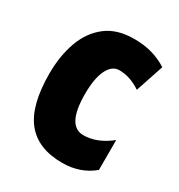

<svg xmlns="http://www.w3.org/2000/svg" viewBox="-142 -660 716 767"><g transform="rotate(30 216.5 -276.5)"><path d="M254 10Q142 10 87 -58.5Q32 -127 32 -274Q32 -355 55.5 -420.5Q79 -486 128.5 -524.5Q178 -563 257 -563Q303 -563 340 -552.5Q377 -542 410 -521L367 -392Q318 -425 268 -425Q235 -425 215.5 -386Q196 -347 196 -274Q196 -128 272 -128Q335 -128 396 -177V-39Q337 10 254 10Z"/></g></svg>

Font: Noto Sans Khmer UI ExtraCondensed Black
Style: Regular
Weight: 900
Width: 2
Designer: Danh Hong and the Monotype Design Team
Foundry: Monotype Imaging Inc.
Version: Version 2.002; ttfautohint (v1.8.4.7-5d5b)